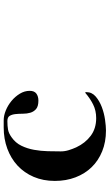

<svg xmlns="http://www.w3.org/2000/svg" viewBox="203 -790 594 1040"><g transform="rotate(-90 500.0 -270.0)"><path d="M521 -104V-99Q521 -69 497 -48.5Q473 -28 440 -15.5Q407 -3 371.5 2Q336 7 313 7Q251 7 200.5 -13.5Q150 -34 114.5 -70.5Q79 -107 59.5 -158Q40 -209 40 -270Q40 -333 62 -384.5Q84 -436 123 -472Q162 -508 215 -527.5Q268 -547 330 -547H368Q394 -547 422 -535.5Q450 -524 473.5 -504.5Q497 -485 512.5 -459.5Q528 -434 528 -406Q528 -381 513 -370Q498 -359 475 -359Q444 -359 429.5 -371.5Q415 -384 409.5 -402.5Q404 -421 404 -443Q404 -465 402 -483.5Q400 -502 392.5 -514.5Q385 -527 364 -527Q338 -527 318 -523.5Q298 -520 276 -504Q246 -483 230.5 -451Q215 -419 208.5 -382.5Q202 -346 201 -308.5Q200 -271 200 -238Q200 -216 206.5 -195Q213 -174 222 -154Q245 -105 284.5 -75.5Q324 -46 380 -46Q421 -46 454 -62.5Q487 -79 517 -105Z"/></g></svg>

Font: SoukouMincho
Style: Regular
Weight: 400
Designer: Dr. Ken Lunde (project architect, glyph set definition & overall production); Masataka HATTORI  (production & ideograph 
Foundry: Adobe Systems Incorporated
Version: Version 1.00